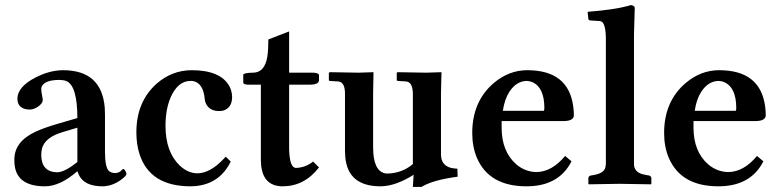

<svg xmlns="http://www.w3.org/2000/svg" viewBox="-20 -718 3041 750"><path d="M280.8 -47.9Q213.9 9.8 155.8 9.8Q51.3 9.8 38.1 -66.4Q35.6 -80.1 36.1 -95.2Q36.1 -165 119.1 -203.6Q152.8 -219.2 210 -235.8L282.2 -256.8Q282.2 -382.8 239.3 -401.4Q227.5 -405.8 211.9 -405.8Q157.2 -405.8 143.6 -381.3Q141.1 -376 141.1 -371.1Q141.1 -359.9 144.5 -343.8Q147 -332.5 147 -328.1Q147 -312 123 -297.9Q108.9 -290 95.2 -290Q48.8 -291.5 47.9 -332Q47.9 -378.4 118.2 -415Q173.3 -443.4 226.1 -443.8Q377.4 -443.8 389.2 -296.9Q390.1 -283.7 390.1 -271V-126Q390.1 -64 405.8 -49.8Q415.5 -42 430.2 -42Q445.8 -42 457 -55.2Q460 -57.1 460.9 -58.1Q466.8 -58.1 472.7 -43.9Q474.1 -40 474.1 -38.1Q474.1 -31.2 450.7 -14.2Q417 9.3 380.9 9.8Q306.6 9.8 286.6 -38.1Q284.7 -43.5 283.2 -47.9ZM282.2 -85V-219.2L225.1 -202.1Q154.3 -181.2 143.6 -136.2Q141.1 -124.5 141.1 -109.9Q143.1 -45.9 204.1 -44.9Q232.9 -45.9 282.2 -85Z M881.3 -86.9Q838.9 -0.5 744.6 8.8Q734.4 9.8 724.6 9.8Q566.4 9.8 525.4 -114.7Q512.7 -153.8 512.7 -201.2Q512.7 -320.8 592.3 -391.6Q651.9 -443.4 728.5 -443.8Q841.3 -443.8 876 -381.3Q886.2 -361.8 886.7 -339.8Q886.7 -297.9 854 -286.6Q845.2 -284.2 836.4 -284.2Q794.9 -284.2 782.2 -318.8Q780.3 -325.2 779.8 -331.1Q773.9 -394 733.9 -401.4Q729.5 -402.3 724.6 -401.9Q674.3 -401.9 646 -336.4Q626.5 -290 626.5 -226.1Q626.5 -124.5 682.6 -70.8Q714.4 -41.5 750.5 -41Q800.3 -41 853.5 -97.2Q857.9 -102.1 861.8 -106Z M1109.4 -387.2V-134.8Q1111.3 -63.5 1135.3 -62Q1172.9 -63 1203.1 -86.9L1226.1 -64Q1169.4 9.3 1085 9.8Q1007.8 9.8 1000 -73.7Q999 -83 999 -91.8V-387.2H948.2Q930.7 -388.2 930.2 -395V-425.8Q931.6 -433.6 968.3 -434.1Q1014.2 -434.1 1024.4 -497.6Q1028.3 -523.4 1028.3 -564L1109.4 -595.2V-434.1H1204.1Q1225.6 -433.1 1226.1 -423.8V-403.8Q1224.6 -387.2 1189 -387.2Z M1702.6 -115.2Q1702.6 -72.8 1740.7 -62.5Q1752.4 -59.6 1766.6 -59.1L1767.6 -27.8Q1675.3 -15.6 1630.4 9.8Q1627.9 11.2 1627 12.2H1592.8L1595.7 -35.2Q1524.9 9.3 1466.8 9.8Q1337.4 9.8 1328.6 -106.9Q1327.6 -117.7 1327.6 -127.9V-352.1Q1327.6 -395 1304.2 -399.4Q1301.3 -399.9 1298.8 -399.9L1267.6 -401.9L1264.6 -403.8V-434.1L1269.5 -436Q1270.5 -436 1380.9 -434.1L1439 -436Q1439 -434.6 1437.5 -354V-142.1Q1437.5 -51.8 1483.4 -41Q1488.3 -40 1491.7 -40Q1550.3 -41 1592.8 -77.1V-352.1Q1591.8 -398.9 1564.9 -399.9L1533.7 -401.9L1529.8 -403.8V-434.1L1533.7 -436Q1534.7 -436 1644.5 -434.1L1704.6 -436Q1704.6 -434.6 1702.6 -354Z M1944.3 -285.2H2104.5Q2106.4 -288.6 2106.4 -295.9Q2106.4 -377 2058.6 -397.5Q2048.3 -401.4 2038.6 -401.9Q1997.6 -401.9 1969.7 -359.4Q1950.7 -329.6 1944.3 -285.2ZM2187.5 -108.9 2212.4 -87.9Q2163.1 9.8 2036.6 9.8Q1890.6 9.8 1842.8 -101.6Q1824.7 -145 1824.7 -198.2Q1824.7 -322.3 1909.2 -394Q1968.3 -443.8 2039.6 -443.8Q2200.2 -443.8 2219.2 -302.7Q2221.7 -284.7 2221.7 -266.1Q2219.7 -245.6 2182.6 -245.1H1939.5V-219.2Q1939.5 -126 1997.1 -75.7Q2032.2 -46.4 2075.7 -45.9Q2136.2 -46.9 2187.5 -108.9Z M2346.7 -563Q2346.7 -627.9 2327.6 -634.8Q2322.8 -636.2 2316.4 -636.2L2284.7 -638.2Q2279.8 -639.6 2278.3 -643.1L2275.4 -671.9Q2378.4 -679.7 2435.1 -695.3Q2440.4 -696.8 2443.4 -698.2Q2458 -696.8 2459.5 -688Q2459.5 -686 2456.5 -583V-77.1Q2456.5 -47.4 2489.3 -37.6Q2497.1 -35.6 2505.4 -34.2L2516.6 -32.2Q2523.4 -29.3 2524.4 -22.9V0L2522.5 2Q2521.5 2 2399.4 0L2280.3 2L2278.3 0V-22.9Q2279.8 -30.3 2286.6 -32.2L2298.3 -34.2Q2340.3 -41 2345.2 -65.9Q2346.2 -71.8 2346.7 -77.1Z M2693.8 -285.2H2854Q2856 -288.6 2856 -295.9Q2856 -377 2808.1 -397.5Q2797.9 -401.4 2788.1 -401.9Q2747.1 -401.9 2719.2 -359.4Q2700.2 -329.6 2693.8 -285.2ZM2937 -108.9 2961.9 -87.9Q2912.6 9.8 2786.1 9.8Q2640.1 9.8 2592.3 -101.6Q2574.2 -145 2574.2 -198.2Q2574.2 -322.3 2658.7 -394Q2717.8 -443.8 2789.1 -443.8Q2949.7 -443.8 2968.8 -302.7Q2971.2 -284.7 2971.2 -266.1Q2969.2 -245.6 2932.1 -245.1H2689V-219.2Q2689 -126 2746.6 -75.7Q2781.7 -46.4 2825.2 -45.9Q2885.7 -46.9 2937 -108.9Z"/></svg>

Font: Linux Libertine O
Style: Semibold
Weight: 700
Designer: Philipp H. Poll
Foundry: Philipp H. Poll
Version: Version 5.0.0